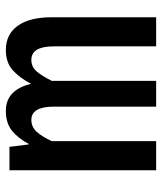

<svg xmlns="http://www.w3.org/2000/svg" viewBox="30 -570 541 640"><g transform="rotate(-90 300.0 -250.5)"><path d="M52 0V-489H130L138 -425H140Q157 -458 182.5 -479.5Q208 -501 250 -501Q320 -501 340 -417Q360 -455 385.5 -478Q411 -501 453 -501Q505 -501 533.5 -461.5Q562 -422 562 -348V0H465V-341Q465 -416 420 -416Q397 -416 382 -399Q367 -382 350 -348V0H264V-341Q264 -416 220 -416Q197 -416 181 -399Q165 -382 149 -348V0Z"/></g></svg>

Font: SauceCodePro Nerd Font Mono
Style: Regular
Weight: 500
Monospace: yes
Designer: Paul D. Hunt, Teo Tuominen
Foundry: Adobe Systems Incorporated
Version: Version 2.030;PS 1.000;hotconv 16.6.51;makeotf.lib2.5.65220;